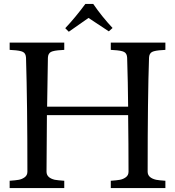

<svg xmlns="http://www.w3.org/2000/svg" viewBox="-20 -954 889 974"><path d="M311 -811Q362 -865 413 -934H453Q496 -871 551 -812L532 -795L429 -863L329 -793ZM218 -370 216 -83Q216 -52 258 -42Q275 -39 306 -37V0H29V-37Q59 -39 75.5 -42Q92 -45 105.5 -55Q119 -65 119 -83Q119 -429 112 -661Q111 -683 96.5 -690.5Q82 -698 43 -700L29 -701V-738H306V-701L292 -700Q253 -698 238.5 -690.5Q224 -683 223 -661Q220 -484 219 -413H630Q629 -534 625 -661Q624 -683 609.5 -690.5Q595 -698 556 -700L542 -701V-738H819V-701L805 -700Q766 -698 751.5 -690.5Q737 -683 736 -661Q729 -461 729 -83Q729 -52 772 -42Q788 -39 819 -37V0H542V-37Q572 -39 588.5 -42Q605 -45 618.5 -55Q632 -65 632 -83Q632 -221 630 -370Z"/></svg>

Font: Prociono
Style: Regular
Weight: 400
Designer: Barry Schwartz
Foundry: The Crud Factory
Version: Version 2.301